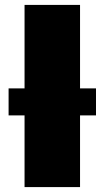

<svg xmlns="http://www.w3.org/2000/svg" viewBox="-20 -762 426 782"><path d="M80 0V-292H15V-402H80V-742H306V-402H371V-292H306V0Z"/></svg>

Font: Montserrat Black
Style: Regular
Weight: 900
Designer: Julieta Ulanovsky
Foundry: Julieta Ulanovsky
Version: Version 9.000; ttfautohint (v1.8.4.7-5d5b)